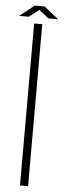

<svg xmlns="http://www.w3.org/2000/svg" viewBox="-67 -916 313 945"><g transform="rotate(5 89.5 -444.0)"><path d="M70 0V-800H110V0ZM-7 -831 65 -888H114L186 -831H138L90 -869L41 -831Z"/></g></svg>

Font: Big Shoulders Text Thin
Style: Regular
Weight: 100
Designer: Patric King
Foundry: XO Type Co
Version: Version 1.000; ttfautohint (v1.8.2)